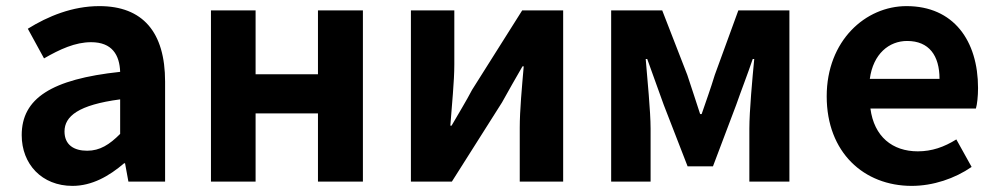

<svg xmlns="http://www.w3.org/2000/svg" viewBox="-20 -594 3261 628"><path d="M217 14C281 14 337 -18 386 -60H389L400 0H520V-327C520 -489 447 -574 305 -574C217 -574 137 -541 71 -500L124 -403C176 -433 226 -456 278 -456C347 -456 371 -414 373 -359C148 -335 51 -272 51 -152C51 -57 117 14 217 14ZM265 -101C222 -101 191 -120 191 -164C191 -214 237 -251 373 -269V-156C338 -121 307 -101 265 -101Z M670 0H816V-223H1020V0H1167V-560H1020V-351H816V-560H670Z M1324 0H1458L1622 -259C1640 -292 1670 -344 1689 -377H1693C1687 -307 1680 -233 1680 -176V0H1822V-560H1688L1524 -300C1507 -267 1476 -216 1457 -183H1453C1458 -252 1466 -327 1466 -383V-560H1324Z M1979 0H2108V-173C2108 -230 2097 -339 2092 -401H2097C2113 -355 2135 -297 2151 -251L2229 -50H2312L2388 -251C2404 -297 2426 -353 2442 -401H2447C2441 -339 2431 -230 2431 -173V0H2562V-560H2395L2318 -349C2304 -303 2289 -262 2275 -221H2270C2257 -262 2243 -303 2228 -349L2146 -560H1979Z M2962 14C3032 14 3103 -10 3158 -48L3108 -138C3068 -113 3028 -99 2982 -99C2899 -99 2839 -147 2827 -239H3172C3176 -252 3179 -279 3179 -306C3179 -461 3099 -574 2945 -574C2811 -574 2684 -461 2684 -279C2684 -95 2806 14 2962 14ZM2825 -336C2836 -418 2888 -460 2947 -460C3019 -460 3053 -412 3053 -336Z"/></svg>

Font: Noto Sans Mono CJK JP Bold
Style: Regular
Weight: 700
Designer: Ryoko NISHIZUKA (kana & ideographs); Paul D. Hunt (Latin, Greek & Cyrillic); Wenlong ZHANG (bopomofo); Sandoll Communica
Foundry: Adobe Systems Incorporated
Version: Version 1.004;PS 1.004;hotconv 1.0.82;makeotf.lib2.5.63406